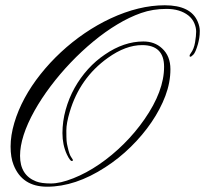

<svg xmlns="http://www.w3.org/2000/svg" viewBox="-20 -704 774 725"><path d="M599.6 -451.7Q599.6 -533.7 516.6 -533.7Q454.6 -533.7 387.2 -485.4Q281.2 -409.7 243.2 -281.2Q230.5 -238.8 230.5 -211.2Q230.5 -183.6 231.4 -172.4Q232.4 -161.1 235.4 -149.4Q241.7 -121.1 247.8 -112.3Q253.9 -103.5 255.1 -100.8Q256.3 -98.1 252.9 -96.2Q245.6 -93.3 232.4 -121.1Q215.8 -157.2 215.8 -201.4Q215.8 -245.6 228 -289.6Q240.2 -333.5 261.7 -372.1Q283.2 -410.6 312.5 -442.9Q341.8 -475.1 376 -498Q447.8 -547.4 521.5 -547.4Q564 -547.4 591.8 -521.5Q623.5 -492.7 623.5 -442.6Q623.5 -392.6 604.5 -342Q585.4 -291.5 552.2 -242.7Q519 -193.8 474.1 -149.7Q429.2 -105.5 377.4 -72.3Q264.6 1 157.7 1Q63.5 1 31.2 -81.5Q20 -109.4 20 -150.9Q20 -192.4 33.9 -239.7Q47.9 -287.1 73 -333.5Q98.1 -379.9 133.1 -423.8Q168 -467.8 210 -506.8Q252 -545.9 299.6 -578.4Q347.2 -610.8 397.5 -634.3Q504.4 -684.1 602.1 -684.1Q700.7 -684.1 726.6 -622.1Q734.4 -603.5 734.4 -587.6Q734.4 -571.8 732.4 -560.3Q730.5 -548.8 727.5 -537.6Q718.3 -505.9 710.2 -497.8Q702.1 -489.7 699 -489.7Q695.8 -489.7 695.8 -493.2Q695.8 -497.1 700.7 -503.4Q712.4 -519 716.6 -544.2Q720.7 -569.3 720.7 -584.7Q720.7 -600.1 713.6 -616.7Q706.5 -633.3 691.4 -645.5Q659.7 -670.4 608.4 -670.4Q557.1 -670.4 512.7 -654.8Q468.3 -639.2 422.9 -611.8Q377.4 -584.5 332.5 -547.4Q287.6 -510.3 246.8 -467.5Q206.1 -424.8 171.1 -378.4Q136.2 -332 110.4 -286.1Q55.7 -188 55.7 -115.7Q55.7 -42.5 116.2 -19Q136.2 -11.2 171.9 -11.2Q207.5 -11.2 256.8 -30.8Q306.2 -50.3 354.7 -83.5Q403.3 -116.7 447.5 -160.6Q491.7 -204.6 525.4 -253.4Q599.6 -359.9 599.6 -451.7Z"/></svg>

Font: Pinyon Script
Style: Regular
Weight: 400
Designer: Nicole Fally
Foundry: Nicole Fally
Version: Version 1.005